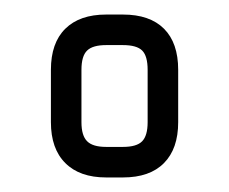

<svg xmlns="http://www.w3.org/2000/svg" viewBox="-20 -690 315 264"><path d="M126 -446Q89.5 -446 69.8 -465.8Q50 -485.5 50 -522V-594Q50 -631 69.8 -650.5Q89.5 -670 126 -670H149Q186 -670 205.5 -650.5Q225 -631 225 -594V-522Q225 -485.5 205.5 -465.8Q186 -446 149 -446ZM92 -522Q92 -503.5 99.8 -495.8Q107.5 -488 126 -488H149Q168 -488 175.5 -495.8Q183 -503.5 183 -522V-594Q183 -613 175.5 -620.5Q168 -628 149 -628H126Q107.5 -628 99.8 -620.5Q92 -613 92 -594Z"/></svg>

Font: Jura Light Light
Style: Regular
Weight: 300
Version: Version 5.106